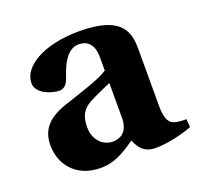

<svg xmlns="http://www.w3.org/2000/svg" viewBox="-97 -608 754 726"><g transform="rotate(-20 280.5 -245.0)"><path d="M41 -133C41 -58 91 12 192 12C256 12 300 -23 335 -46C348 -15 365 12 413 12C465 12 528 -5 561 -18L558 -51C545 -50 525 -51 510 -56C497 -60 478 -72 478 -131V-362C478 -424 468 -502 291 -502C144 -502 54 -444 54 -379C54 -334 118 -316 144 -316C166 -316 177 -332 185 -356C213 -441 245 -456 273 -456C302 -456 331 -439 331 -382V-329C296 -305 212 -280 147 -258C68 -231 41 -190 41 -133ZM195 -150C195 -197 211 -220 241 -237C272 -254 307 -268 331 -279V-134C329 -80 296 -66 269 -66C230 -66 195 -97 195 -150Z"/></g></svg>

Font: Heuristica
Style: Bold
Weight: 700
Version: Version 1.0.1